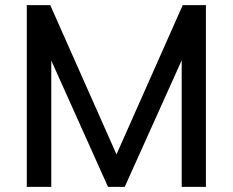

<svg xmlns="http://www.w3.org/2000/svg" viewBox="-20 -725 904 745"><path d="M84 0V-705H175L432 -126L689 -705H779V0H685V-491L464 0H399L179 -490V0Z"/></svg>

Font: Mulish SemiBold
Style: Regular
Weight: 600
Designer: Vernon Adams
Foundry: Vernon Adams
Version: Version 3.603; ttfautohint (v1.8.3)